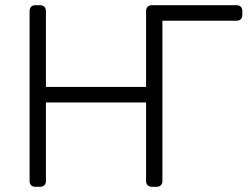

<svg xmlns="http://www.w3.org/2000/svg" viewBox="-20 -720 954 740"><path d="M891 -700Q902 -700 908 -694Q914 -688 914 -677V-662Q914 -652 908 -646Q902 -640 891 -640H606V-22Q606 -12 600 -6Q594 0 583 0H565Q555 0 549 -6Q543 -12 543 -22V-325H157V-22Q157 -12 151 -6Q145 0 134 0H116Q106 0 100 -6Q94 -12 94 -22V-677Q94 -688 100 -694Q106 -700 116 -700H134Q145 -700 151 -694Q157 -688 157 -677V-385H543V-677Q543 -688 549 -694Q555 -700 565 -700Z"/></svg>

Font: Rubik Light
Style: Regular
Weight: 300
Designer: Hubert and Fischer
Foundry: Hubert and Fischer
Version: Version 2.300;gftools[0.9.30]